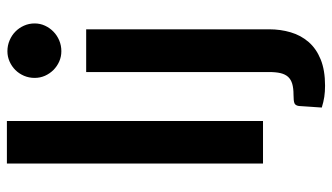

<svg xmlns="http://www.w3.org/2000/svg" viewBox="-223 -560 963 557"><g transform="rotate(-90 258.5 -281.5)"><path d="M186 -743V0H62.5V-743ZM452 -513V17.5Q452 51 443.2 80.5Q434.5 110 415.2 132.2Q396 154.5 364.8 167.2Q333.5 180 288.5 180Q271 180 256 177.8Q241 175.5 225 170.5L229.5 104Q231 94 237.5 91.2Q244 88.5 262.5 88.5Q281 88.5 293.8 84.8Q306.5 81 314 72.8Q321.5 64.5 324.8 51Q328 37.5 328 17.5V-513ZM469 -662.5Q469 -646.5 462.5 -632.5Q456 -618.5 445.2 -608Q434.5 -597.5 419.8 -591.2Q405 -585 388.5 -585Q372.5 -585 358.5 -591.2Q344.5 -597.5 334 -608Q323.5 -618.5 317.2 -632.5Q311 -646.5 311 -662.5Q311 -679 317.2 -693.5Q323.5 -708 334 -718.5Q344.5 -729 358.5 -735.2Q372.5 -741.5 388.5 -741.5Q405 -741.5 419.8 -735.2Q434.5 -729 445.2 -718.5Q456 -708 462.5 -693.5Q469 -679 469 -662.5Z"/></g></svg>

Font: Lato 2
Style: Bold
Weight: 700
Designer: Lukasz Dziedzic with Adam Twardoch and Botio Nikoltchev
Foundry: tyPoland Lukasz Dziedzic
Version: Version 2.015; 2015-08-06; http://www.latofonts.com/